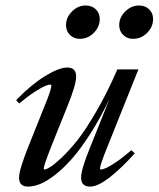

<svg xmlns="http://www.w3.org/2000/svg" viewBox="-20 -672 581 703"><path d="M467.3 -529.8Q445.3 -529.8 430.9 -544.2Q416.5 -558.6 416.5 -580.1Q416.5 -608.4 438.7 -630.1Q460.9 -651.9 488.8 -651.9Q511.7 -651.9 526.1 -637.9Q540.5 -624 540.5 -602.1Q540.5 -573.7 518.8 -551.8Q497.1 -529.8 467.3 -529.8ZM272 -529.8Q250 -529.8 235.8 -544.2Q221.7 -558.6 221.7 -580.1Q221.7 -608.4 243.7 -630.1Q265.6 -651.9 293.5 -651.9Q316.4 -651.9 330.8 -637.9Q345.2 -624 345.2 -602.1Q345.2 -573.7 323.5 -551.8Q301.8 -529.8 272 -529.8ZM82.5 11.2Q49.8 11.2 49.8 -21.5Q49.8 -51.8 87.9 -145.5L144 -285.6Q168 -344.2 168 -358.4Q168 -362.3 164.1 -362.3Q157.7 -362.3 145.5 -357.4Q133.3 -352.5 107.4 -335.9Q81.5 -319.3 50.3 -293L39.1 -305.2Q92.3 -360.8 144 -392.8Q195.8 -424.8 226.6 -424.8Q258.8 -424.8 258.8 -391.6Q258.8 -361.8 227.5 -284.7L167.5 -135.3Q140.1 -64.9 140.1 -55.2Q140.1 -51.3 144 -51.3Q148.4 -51.3 162.6 -59.6Q176.8 -67.9 204.1 -93.3Q231.4 -118.7 262 -156.7Q292.5 -194.8 332.5 -263.7Q372.6 -332.5 409.7 -418H486.8L371.6 -130.4Q346.2 -67.4 346.2 -55.7Q346.2 -51.3 350.1 -51.3Q356 -51.3 369.1 -57.1Q382.3 -63 407.5 -80.1Q432.6 -97.2 460.9 -122.1L473.6 -110.8Q424.8 -56.2 381.6 -22.5Q338.4 11.2 310.1 11.2Q276.9 11.2 276.9 -21.5Q276.9 -50.8 308.1 -127.9L381.3 -310.5Q347.2 -238.8 310.5 -181.9Q273.9 -125 242.4 -89.6Q210.9 -54.2 180.4 -30.8Q149.9 -7.3 126.2 2Q102.5 11.2 82.5 11.2Z"/></svg>

Font: Elstob 18pt Medium
Style: Italic
Weight: 500
Italic angle: -20°
Designer: Peter S. Baker
Version: Version 1.015